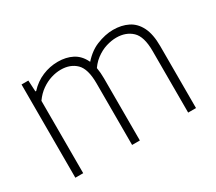

<svg xmlns="http://www.w3.org/2000/svg" viewBox="-106 -756 1082 964"><g transform="rotate(-30 435.0 -274.0)"><path d="M89 0V-540.5H128.5L132 -475.5H136.5Q170 -512 213.2 -530.2Q256.5 -548.5 303.5 -548.5Q350.5 -548.5 386.5 -530Q422.5 -511.5 442.8 -470Q463 -428.5 463 -359.5V0H418V-357.5Q418 -441 384.5 -473.8Q351 -506.5 296 -506.5Q268.5 -506.5 239.8 -497.5Q211 -488.5 183.8 -469.5Q156.5 -450.5 134.5 -419.5V0ZM743 0V-357.5Q743 -441 708.2 -473.8Q673.5 -506.5 618 -506.5Q590.5 -506.5 559.2 -497Q528 -487.5 498 -465Q468 -442.5 446 -404L431.5 -451.5Q475 -506.5 526.2 -527.5Q577.5 -548.5 623.5 -548.5Q672 -548.5 709.2 -530Q746.5 -511.5 767.5 -469.8Q788.5 -428 788.5 -359V0Z"/></g></svg>

Font: Encode Sans SemiExpanded ExtraLight
Style: Regular
Weight: 250
Width: 6
Designer: Multiple Designers
Foundry: Impallari Type
Version: Version 3.002